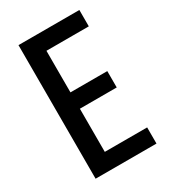

<svg xmlns="http://www.w3.org/2000/svg" viewBox="-170 -761 744 844"><g transform="rotate(-30 202.0 -339.0)"><path d="M62 -678H371V-595H156V-384H343V-301H156V-82H371V0H62Z"/></g></svg>

Font: Khand Medium
Style: Regular
Weight: 500
Designer: Devanagari: Sanchit Sawaria, Jyotish Sonowal; Latin: Satya Rajpurohit
Foundry: Indian Type Foundry
Version: Version 1.100;PS 1.0;hotconv 1.0.78;makeotf.lib2.5.61930; tt